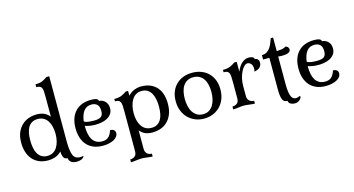

<svg xmlns="http://www.w3.org/2000/svg" viewBox="-104 -1254 3599 1950"><g transform="rotate(-15 1695.5 -279.5)"><path d="M492 -121Q492 -29 510 18.5Q528 66 584 66Q591 66 600.5 65Q610 64 615 62L618 67Q605 88 582.5 95Q560 102 540 102Q501 102 479.5 85Q458 68 458 43Q429 43 417 22Q405 1 403 -41Q369 -8 332.5 3Q296 14 262 14Q208 14 167 -4Q126 -22 98 -54.5Q70 -87 56 -132Q42 -177 42 -231Q42 -294 61.5 -338.5Q81 -383 112.5 -412Q144 -441 184.5 -454.5Q225 -468 267 -468Q309 -468 341 -455Q373 -442 402 -409V-612Q402 -649 400.5 -673.5Q399 -698 392 -711.5Q385 -725 372 -730.5Q359 -736 336 -736V-766Q361 -766 378.5 -769Q396 -772 410 -778Q424 -784 436 -792Q448 -800 462 -809H492ZM267 -32Q301 -32 327 -47.5Q353 -63 369.5 -90Q386 -117 394.5 -152.5Q403 -188 403 -229Q403 -268 395 -302.5Q387 -337 370 -363.5Q353 -390 327.5 -405Q302 -420 266 -420Q230 -420 205 -405.5Q180 -391 165 -365.5Q150 -340 143.5 -305.5Q137 -271 137 -231Q137 -192 143 -156Q149 -120 164 -92.5Q179 -65 204 -48.5Q229 -32 267 -32Z M843 -31Q858 -31 873 -34.5Q888 -38 901.5 -47.5Q915 -57 926.5 -74.5Q938 -92 947 -121Q970 -121 985 -110Q1000 -99 1000 -76Q1000 -55 986.5 -38Q973 -21 950.5 -9.5Q928 2 898.5 8Q869 14 837 14Q782 14 740 -3.5Q698 -21 670 -52.5Q642 -84 627.5 -129Q613 -174 613 -228Q613 -340 672 -404Q731 -468 840 -468Q853 -468 866 -467Q879 -466 890 -462.5Q901 -459 908 -452.5Q915 -446 915 -436Q930 -436 945.5 -430Q961 -424 974.5 -412Q988 -400 996.5 -381.5Q1005 -363 1005 -337Q1005 -300 987 -276Q969 -252 941.5 -237.5Q914 -223 881.5 -217.5Q849 -212 820 -212Q787 -212 758.5 -217Q730 -222 710 -229V-225Q710 -183 717 -147Q724 -111 739.5 -85.5Q755 -60 780.5 -45.5Q806 -31 843 -31ZM832 -421Q778 -421 749 -382Q720 -343 712 -274Q729 -263 758.5 -259.5Q788 -256 815 -256Q869 -256 890.5 -273Q912 -290 912 -332Q912 -382 889 -401.5Q866 -421 832 -421Z M1364 -468Q1422 -468 1463.5 -449.5Q1505 -431 1532 -399Q1559 -367 1571.5 -323.5Q1584 -280 1584 -229Q1584 -163 1564.5 -116.5Q1545 -70 1513.5 -41Q1482 -12 1441.5 1Q1401 14 1358 14Q1317 14 1286.5 2Q1256 -10 1227 -42V151Q1227 171 1233.5 184Q1240 197 1249.5 205Q1259 213 1271.5 216.5Q1284 220 1296 220V250Q1284 250 1269.5 248.5Q1255 247 1239 245Q1223 243 1208.5 241.5Q1194 240 1182 240Q1170 240 1155.5 241.5Q1141 243 1125 245Q1109 247 1094.5 248.5Q1080 250 1068 250V220Q1095 220 1116 205Q1137 190 1137 151V-266Q1137 -303 1135.5 -327.5Q1134 -352 1127 -365.5Q1120 -379 1107 -384.5Q1094 -390 1071 -390V-415Q1096 -415 1114.5 -418Q1133 -421 1148 -427Q1163 -433 1175.5 -441Q1188 -449 1202 -458H1227V-408Q1259 -441 1295 -454.5Q1331 -468 1364 -468ZM1359 -422Q1324 -422 1298.5 -406.5Q1273 -391 1256.5 -364Q1240 -337 1231.5 -301Q1223 -265 1223 -225Q1223 -186 1231 -151.5Q1239 -117 1256 -90.5Q1273 -64 1299 -49Q1325 -34 1362 -34Q1397 -34 1421.5 -48.5Q1446 -63 1461 -88.5Q1476 -114 1482.5 -148.5Q1489 -183 1489 -224Q1489 -263 1482.5 -298.5Q1476 -334 1461 -361.5Q1446 -389 1421 -405.5Q1396 -422 1359 -422Z M1902 14Q1852 14 1809.5 -3.5Q1767 -21 1735 -53Q1703 -85 1685 -130Q1667 -175 1667 -231Q1667 -288 1685 -332Q1703 -376 1735 -406.5Q1767 -437 1809.5 -452.5Q1852 -468 1902 -468Q1951 -468 1994 -452.5Q2037 -437 2069 -406.5Q2101 -376 2119 -332Q2137 -288 2137 -231Q2137 -174 2119 -129Q2101 -84 2069 -52Q2037 -20 1994 -3Q1951 14 1902 14ZM1903 -32Q1940 -32 1966 -48Q1992 -64 2009 -91.5Q2026 -119 2034 -155Q2042 -191 2042 -231Q2042 -270 2034 -305Q2026 -340 2009 -365.5Q1992 -391 1965.5 -406Q1939 -421 1902 -421Q1865 -421 1838.5 -406.5Q1812 -392 1795 -366.5Q1778 -341 1770 -306Q1762 -271 1762 -231Q1762 -191 1770 -155Q1778 -119 1795.5 -91.5Q1813 -64 1839.5 -48Q1866 -32 1903 -32Z M2369 -99Q2369 -79 2375.5 -66Q2382 -53 2391.5 -45Q2401 -37 2413.5 -33.5Q2426 -30 2438 -30V0Q2426 0 2411.5 -1.5Q2397 -3 2381 -5Q2365 -7 2350.5 -8.5Q2336 -10 2324 -10Q2312 -10 2297.5 -8.5Q2283 -7 2267 -5Q2251 -3 2236.5 -1.5Q2222 0 2210 0V-30Q2237 -30 2258 -45Q2279 -60 2279 -99V-266Q2279 -303 2277.5 -327.5Q2276 -352 2269 -365.5Q2262 -379 2249 -384.5Q2236 -390 2213 -390V-415Q2238 -415 2256.5 -418Q2275 -421 2290 -427Q2305 -433 2317.5 -441Q2330 -449 2344 -458H2369V-354Q2393 -413 2426.5 -440.5Q2460 -468 2495 -468Q2517 -468 2535 -461Q2553 -454 2553 -437Q2573 -437 2584.5 -424Q2596 -411 2596 -388Q2596 -362 2578 -342.5Q2560 -323 2518 -315Q2522 -330 2522 -345Q2522 -381 2505.5 -398Q2489 -415 2469 -415Q2453 -415 2435.5 -398.5Q2418 -382 2403 -353Q2388 -324 2378.5 -285.5Q2369 -247 2369 -202Z M2790 -109Q2790 -57 2795.5 -25Q2801 7 2810 24.5Q2819 42 2830.5 48Q2842 54 2854 54Q2868 54 2877.5 51Q2887 48 2895 43L2905 52Q2894 78 2875.5 90.5Q2857 103 2834 103Q2805 103 2785.5 91Q2766 79 2766 59Q2725 59 2712.5 24Q2700 -11 2700 -79V-411H2634V-458H2640Q2667 -458 2686.5 -470.5Q2706 -483 2720.5 -503Q2735 -523 2745.5 -548.5Q2756 -574 2765 -600H2790V-458Q2826 -459 2849.5 -463.5Q2873 -468 2884 -479Q2907 -475 2914 -462.5Q2921 -450 2921 -441Q2921 -429 2913.5 -420.5Q2906 -412 2893.5 -407Q2881 -402 2865 -400Q2849 -398 2833 -398Q2811 -398 2790 -401Z M3187 -31Q3202 -31 3217 -34.5Q3232 -38 3245.5 -47.5Q3259 -57 3270.5 -74.5Q3282 -92 3291 -121Q3314 -121 3329 -110Q3344 -99 3344 -76Q3344 -55 3330.5 -38Q3317 -21 3294.5 -9.5Q3272 2 3242.5 8Q3213 14 3181 14Q3126 14 3084 -3.5Q3042 -21 3014 -52.5Q2986 -84 2971.5 -129Q2957 -174 2957 -228Q2957 -340 3016 -404Q3075 -468 3184 -468Q3197 -468 3210 -467Q3223 -466 3234 -462.5Q3245 -459 3252 -452.5Q3259 -446 3259 -436Q3274 -436 3289.5 -430Q3305 -424 3318.5 -412Q3332 -400 3340.5 -381.5Q3349 -363 3349 -337Q3349 -300 3331 -276Q3313 -252 3285.5 -237.5Q3258 -223 3225.5 -217.5Q3193 -212 3164 -212Q3131 -212 3102.5 -217Q3074 -222 3054 -229V-225Q3054 -183 3061 -147Q3068 -111 3083.5 -85.5Q3099 -60 3124.5 -45.5Q3150 -31 3187 -31ZM3176 -421Q3122 -421 3093 -382Q3064 -343 3056 -274Q3073 -263 3102.5 -259.5Q3132 -256 3159 -256Q3213 -256 3234.5 -273Q3256 -290 3256 -332Q3256 -382 3233 -401.5Q3210 -421 3176 -421Z"/></g></svg>

Font: Milonga
Style: Regular
Weight: 400
Designer: Pablo Impallari, Brenda Gallo, Rodrigo Fuenzalida
Foundry: Pablo Impallari, Brenda Gallo, Rodrigo Fuenzalida
Version: Version 1.000; ttfautohint (v0.93) -l 8 -r 50 -G 200 -x 14 -